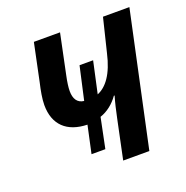

<svg xmlns="http://www.w3.org/2000/svg" viewBox="-103 -636 707 731"><g transform="rotate(-20 250.5 -270.5)"><path d="M275 0H381L497 -541H390L357 -406C339 -326 307 -285 270 -270L298 -398H243L213 -264C186 -267 174 -287 174 -318C174 -333 177 -355 182 -378L216 -541H110L78 -388C71 -358 65 -326 65 -301C65 -221 112 -177 194 -175L170 -64H226L251 -186C281 -196 307 -217 326 -244H329C321 -217 315 -190 308 -157Z"/></g></svg>

Font: Noto Sans Display SemiCondensed Medium
Style: Italic
Weight: 500
Width: 4
Italic angle: -12°
Designer: Monotype Design Team
Foundry: Monotype Imaging Inc.
Version: Version 1.900